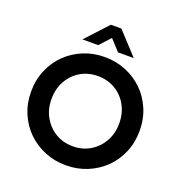

<svg xmlns="http://www.w3.org/2000/svg" viewBox="-152 -993 1079 1140"><g transform="rotate(20 387.5 -423.0)"><path d="M387.7 14.6Q316.4 14.6 254.4 -10.7Q192.4 -36.1 145.5 -81.5Q98.6 -127 71.8 -189.9Q44.9 -252.9 44.9 -327.1Q44.9 -401.4 71.8 -464.4Q98.6 -527.3 145.5 -572.8Q192.4 -618.2 254.4 -643.6Q316.4 -668.9 387.7 -668.9Q459 -668.9 521 -643.6Q583 -618.2 629.9 -572.8Q676.8 -527.3 703.6 -464.4Q730.5 -401.4 730.5 -327.1Q730.5 -252.9 703.6 -189.9Q676.8 -127 629.9 -81.5Q583 -36.1 521 -10.7Q459 14.6 387.7 14.6ZM387.7 -105.5Q449.2 -105.5 497.6 -134.8Q545.9 -164.1 573.7 -213.9Q601.6 -263.7 601.6 -327.1Q601.6 -390.6 573.7 -440.9Q545.9 -491.2 497.6 -520Q449.2 -548.8 387.7 -548.8Q326.2 -548.8 277.8 -520Q229.5 -491.2 201.7 -440.9Q173.8 -390.6 173.8 -327.1Q173.8 -263.7 201.7 -213.9Q229.5 -164.1 277.8 -134.8Q326.2 -105.5 387.7 -105.5ZM225.6 -721.7 354.5 -861.3H420.9L549.8 -721.7H450.2L387.7 -790L325.2 -721.7Z"/></g></svg>

Font: Sen SemiBold
Style: Regular
Weight: 600
Designer: Kosal Sen, Philatype
Foundry: Philatype
Version: Version 2.000;gftools[0.9.31]